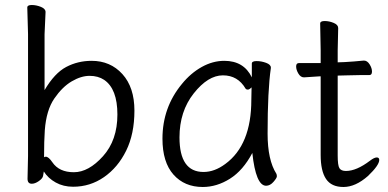

<svg xmlns="http://www.w3.org/2000/svg" viewBox="-20 -729 1548 767"><path d="M156 -101Q160 -103 163 -103Q174 -103 189 -81Q216 -41 275 -41Q334 -41 391.5 -105Q449 -169 449 -271.5Q449 -374 396 -410Q372 -426 338 -426Q304 -426 266.5 -404Q229 -382 197 -335.5Q165 -289 159 -209Q156 -167 156 -101ZM162 -681 158 -592V-369Q198 -437 244.5 -461.5Q291 -486 346 -486Q421 -486 469 -433Q517 -380 517 -287Q517 -194 484 -127Q451 -60 395.5 -21.5Q340 17 272 17Q233 17 202.5 0Q172 -17 155 -44L152 -26Q150 -16 135 -5.5Q120 5 107 5Q90 5 90 -15L92 -106V-593L89 -699Q89 -709 107 -709Q125 -709 143.5 -701.5Q162 -694 162 -681Z M697 -180Q697 -42 793 -42Q837 -42 880 -74Q984 -150 984 -330Q984 -355 985 -380Q976 -371 970 -371Q964 -371 961 -375Q930 -428 870.5 -428Q811 -428 754 -356Q697 -284 697 -180ZM1043 13Q1002 13 988 -118Q951 -48 898.5 -15Q846 18 790 18Q717 18 673 -31.5Q629 -81 629 -175Q629 -300 707 -394Q742 -437 786 -461.5Q830 -486 876 -486Q954 -486 986 -420V-475Q986 -485 1005 -485Q1024 -485 1043 -478Q1062 -471 1062 -459V-457Q1049 -368 1049 -195Q1049 -90 1084 -35Q1086 -31 1086 -24.5Q1086 -18 1072.5 -2.5Q1059 13 1043 13Z M1331 -617 1329 -528V-480L1357 -481Q1393 -483 1433 -487H1434Q1447 -487 1456.5 -472Q1466 -457 1466 -443Q1466 -429 1455 -429H1416Q1388 -429 1368 -428L1329 -427V-108Q1329 -68 1336 -57Q1343 -46 1362 -46Q1404 -46 1458 -87Q1475 -100 1485 -100Q1495 -100 1495 -90Q1495 -69 1450 -26Q1400 18 1352 18Q1304 18 1282.5 -14Q1261 -46 1261 -110V-424H1256Q1255 -424 1195 -420H1194Q1181 -420 1172 -435Q1163 -450 1163 -463.5Q1163 -477 1174 -477H1261V-528L1259 -635Q1259 -645 1277 -645Q1295 -645 1313 -637.5Q1331 -630 1331 -617Z"/></svg>

Font: LXGW WenKai Lite
Style: Regular
Weight: 400
Designer: LXGW / Fontworks Inc.
Foundry: LXGW / Fontworks Inc.
Version: Version 1.511; March 25, 2025